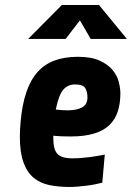

<svg xmlns="http://www.w3.org/2000/svg" viewBox="-20 -735 525 764"><path d="M459 -364Q459 -323 448.5 -291Q438 -259 415 -237Q392 -215 354 -203.5Q316 -192 262 -192Q246 -192 228.5 -192.5Q211 -193 192 -195V-187Q192 -140 208.5 -122.5Q225 -105 268 -105Q302 -105 338 -110Q374 -115 397 -120L387 -8Q375 -5 358 -1.5Q341 2 323.5 4Q306 6 289 7.5Q272 9 258 9Q213 9 176.5 1.5Q140 -6 114 -27.5Q88 -49 73.5 -88.5Q59 -128 59 -192Q59 -219 62 -250Q68 -319 85 -368.5Q102 -418 130 -449Q158 -480 198 -494.5Q238 -509 290 -509Q343 -509 376 -494Q409 -479 427.5 -457Q446 -435 452.5 -409.5Q459 -384 459 -364ZM278 -399Q249 -399 231 -377Q213 -355 202 -299Q228 -296 249 -296Q285 -296 306.5 -307.5Q328 -319 328 -348Q328 -369 319.5 -384Q311 -399 278 -399ZM341 -580 298 -654 241 -580H92L226 -715H374L485 -580Z"/></svg>

Font: Share
Style: Bold Italic
Weight: 700
Designer: Ralph du Carrois
Version: Version 1.002